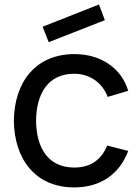

<svg xmlns="http://www.w3.org/2000/svg" viewBox="-20 -819 624 855"><path d="M196.9 -631.2 169.8 -700 420.8 -799 446.9 -729.2ZM551 -414.6C520.8 -515.6 429.2 -578.1 311.5 -578.1C141.7 -578.1 43.8 -457.3 41.7 -281.2C43.8 -109.4 138.5 15.6 310.4 15.6C426 15.6 511.5 -41.7 551 -146.9L457.3 -170.8C431.3 -107.3 383.3 -72.9 310.4 -72.9C197.9 -72.9 141.7 -156.2 140.6 -281.2C141.7 -403.1 194.8 -490.6 310.4 -490.6C378.1 -490.6 435.4 -452.1 459.4 -387.5Z"/></svg>

Font: Manrope3 Medium
Style: Regular
Weight: 500
Width: 4
Designer: Mikhail Sharanda
Foundry: Mikhail Sharanda
Version: Version 3.000;PS 003.000;hotconv 1.0.88;makeotf.lib2.5.64775